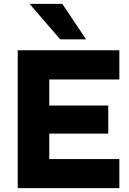

<svg xmlns="http://www.w3.org/2000/svg" viewBox="-20 -966 665 986"><path d="M71 0V-708H593V-558H233V-424H536V-280H233V-149H593V0ZM289 -764 132 -946H300L422 -764Z"/></svg>

Font: Onest ExtraBold
Style: Regular
Weight: 800
Designer: Dmitri Voloshin, Andrey Kudryavtsev
Foundry: Dmitri Voloshin, Andrey Kudryavtsev
Version: Version 1.000;gftools[0.9.33]